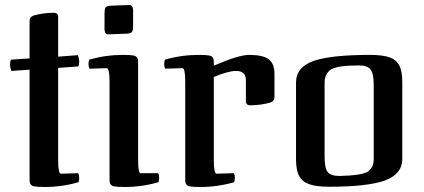

<svg xmlns="http://www.w3.org/2000/svg" viewBox="-20 -733 1690 766"><path d="M296 -23Q296 -35 292 -42L223 -40Q212 -40 212 -95V-462L292 -468Q296 -475 296 -488Q296 -496 291 -513L212 -507V-665Q212 -682 195 -682Q152 -682 114 -671Q98 -665 98 -651V-500L24 -495Q20 -488 20 -475Q20 -467 25 -450L98 -455V-30Q97 -9 100.5 -0.5Q104 8 116 10.5Q128 13 158 13Q227 13 293 -6Q296 -15 296 -23Z M413 -596 491 -599Q504 -601 507.5 -607Q511 -613 511 -630V-681Q513 -715 495 -713L417 -710Q404 -708 400.5 -702Q397 -696 397 -679V-628Q395 -594 413 -596ZM615 -23Q615 -35 611 -42H541Q531 -42 531 -95V-471Q532 -492 528.5 -500.5Q525 -509 513 -511.5Q501 -514 471 -514Q402 -514 336 -495Q333 -486 333 -478Q333 -466 337 -459L406 -461Q417 -461 417 -406V-30Q416 -9 419.5 -0.5Q423 8 435 10.5Q447 13 477 13Q546 13 612 -6Q615 -15 615 -23Z M719 -406V-30Q718 -9 721.5 -0.5Q725 8 737 10.5Q749 13 779 13Q848 13 914 -6Q917 -15 917 -23Q917 -35 913 -42L844 -40Q833 -40 833 -95V-426Q891 -450 922 -450Q961 -450 961 -413V-330Q961 -313 978 -313Q1021 -313 1059 -324Q1075 -330 1075 -344V-438Q1075 -479 1052 -496.5Q1029 -514 974 -514Q932 -514 833 -471Q834 -492 830.5 -500.5Q827 -509 815 -511.5Q803 -514 773 -514Q704 -514 638 -495Q635 -486 635 -478Q635 -466 639 -459L708 -461Q719 -461 719 -406Z M1455 -514Q1302 -514 1231 -490Q1161 -465 1161 -403V-97Q1161 -54 1173.5 -31Q1186 -8 1214 2Q1242 12 1293 12Q1447 12 1516 -13Q1585 -39 1585 -99V-406Q1585 -449 1573 -472Q1561 -495 1533.5 -504.5Q1506 -514 1455 -514ZM1447 -48Q1423 -33 1335 -31Q1299 -31 1287 -47Q1275 -63 1275 -108V-399Q1274 -439 1301 -456Q1326 -472 1413 -472Q1446 -472 1458.5 -455.5Q1471 -439 1471 -394V-103Q1472 -64 1447 -48Z"/></svg>

Font: Federant
Style: Regular
Weight: 400
Designer: Olexa M. Volochay, Alexei Vanyashin, Otto Ludwig Naegele
Foundry: Cyreal (www.cyreal.org)
Version: Version 1.011; ttfautohint (v1.4.1)